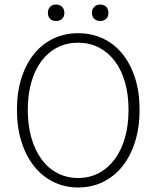

<svg xmlns="http://www.w3.org/2000/svg" viewBox="-20 -818 692 850"><path d="M228 -725Q212 -725 202 -734.5Q192 -744 192 -761Q192 -778 202 -788Q212 -798 228 -798Q244 -798 254.5 -788Q265 -778 265 -761Q265 -744 254.5 -734.5Q244 -725 228 -725ZM424 -725Q408 -725 397.5 -734.5Q387 -744 387 -761Q387 -778 397.5 -788Q408 -798 424 -798Q440 -798 450 -788Q460 -778 460 -761Q460 -744 450 -734.5Q440 -725 424 -725ZM326 12Q267 12 217 -12.5Q167 -37 131 -82Q95 -127 75 -190.5Q55 -254 55 -332Q55 -410 75 -472.5Q95 -535 131 -579.5Q167 -624 217 -647.5Q267 -671 326 -671Q386 -671 436 -647.5Q486 -624 522 -579.5Q558 -535 578 -472.5Q598 -410 598 -332Q598 -254 578 -190.5Q558 -127 522 -82Q486 -37 436 -12.5Q386 12 326 12ZM326 -30Q376 -30 417 -51.5Q458 -73 487.5 -112.5Q517 -152 533 -207.5Q549 -263 549 -332Q549 -400 533 -455Q517 -510 487.5 -548.5Q458 -587 417 -608Q376 -629 326 -629Q276 -629 234.5 -608Q193 -587 164 -548.5Q135 -510 119 -455Q103 -400 103 -332Q103 -263 119 -207.5Q135 -152 164 -112.5Q193 -73 234.5 -51.5Q276 -30 326 -30Z"/></svg>

Font: TypoPRO Source Sans Pro
Style: Regular
Weight: 300
Designer: Paul D. Hunt
Foundry: Adobe Systems Incorporated
Version: Version 2.020;PS 2.000;hotconv 1.0.86;makeotf.lib2.5.63406